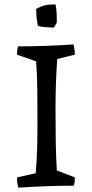

<svg xmlns="http://www.w3.org/2000/svg" viewBox="-20 -853 422 882"><path d="M64 9Q58 -15 58 -38L144 -57Q149 -113 150.5 -169Q152 -225 152 -280Q152 -356 151.5 -430.5Q151 -505 146 -571L58 -602Q58 -612 59 -621Q60 -630 63 -640Q191 -640 318 -649Q320 -637 322 -625.5Q324 -614 324 -602L243 -582Q239 -527 237 -470.5Q235 -414 235 -358Q235 -282 236 -209Q237 -136 241 -70L324 -38Q324 -28 323 -19Q322 -10 319 0Q255 0 191.5 2.5Q128 5 64 9ZM154 -734Q150 -754 148 -773.5Q146 -793 146 -812Q156 -817 165.5 -821.5Q175 -826 185 -828Q198 -831 210 -832Q222 -833 235 -833Q240 -810 240.5 -784Q241 -758 241 -751Q241 -749 234.5 -737.5Q228 -726 226 -726Q216 -726 192 -728Q168 -730 154 -734Z"/></svg>

Font: Labrada
Style: Regular
Weight: 400
Designer: Mercedes Jáuregui
Foundry: Omnibus-Type Team
Version: Version 1.000; ttfautohint (v1.8.4.7-5d5b)